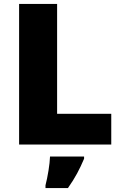

<svg xmlns="http://www.w3.org/2000/svg" viewBox="-20 -734 622 975"><path d="M77 0H545V-156H270V-714H77ZM407 72V61H234C233 99 222 165 211 207V221H325C363 167 384 126 407 72Z"/></svg>

Font: Noto Sans Lao UI Blk
Style: Regular
Weight: 900
Designer: Monotype Design Team
Foundry: Monotype Imaging Inc.
Version: Version 2.000